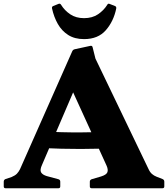

<svg xmlns="http://www.w3.org/2000/svg" viewBox="-20 -1006 899 1026"><path d="M10 0Q0 0 0 -10V-35Q0 -45 9 -49L42 -60Q61 -68 70.5 -78Q80 -88 87 -102L366 -732Q370 -741 380 -743L463 -761Q473 -763 475 -753L490 -693L773 -104Q781 -86 792 -76.5Q803 -67 816 -62L849 -49Q858 -45 858 -35V-10Q858 0 848 0H470Q460 0 460 -10V-35Q460 -44 469 -48L520 -63Q549 -72 554 -86Q559 -100 549 -122L329 -604L438 -669L205 -126Q192 -98 199.5 -85Q207 -72 230 -65L293 -48Q302 -45 302 -35V-10Q302 0 292 0ZM207 -304Q306 -298 411 -298.5Q516 -299 614 -304V-216Q516 -210 411 -210Q306 -210 207 -215ZM429 -797Q379 -797 344.5 -819Q310 -841 289 -878Q268 -915 258 -961Q256 -971 265 -974L292 -985Q301 -989 306 -981Q325 -950 355.5 -929.5Q386 -909 429 -909Q473 -909 503.5 -929.5Q534 -950 553 -980Q557 -989 566 -985L594 -974Q603 -971 601 -960Q587 -892 545.5 -844.5Q504 -797 429 -797Z"/></svg>

Font: Hahmlet ExtraBold
Style: Regular
Weight: 800
Designer: Minjoo Ham & Mark Frömberg
Foundry: hypertype
Version: Version 1.002